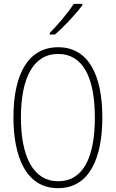

<svg xmlns="http://www.w3.org/2000/svg" viewBox="-20 -970 603 1000"><path d="M239 -798V-790H266C315 -832 376 -898 409 -943V-950H364C336 -905 281 -841 239 -798ZM282 10C451 10 513 -155 513 -359C513 -575 443 -724 283 -724C131 -724 50 -591 50 -359C50 -160 112 10 282 10ZM283 -26C154 -26 89 -153 89 -358C89 -562 152 -689 283 -689C410 -689 474 -570 474 -358C474 -148 412 -26 283 -26Z"/></svg>

Font: Noto Sans Mono SemiCondensed ExtraLight
Style: Regular
Weight: 200
Width: 4
Designer: Monotype Design Team
Foundry: Monotype Imaging Inc.
Version: Version 2.014